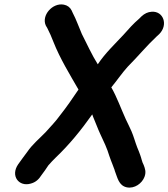

<svg xmlns="http://www.w3.org/2000/svg" viewBox="-20 -771 760 866"><path d="M664 -718C647 -717 632 -710 618 -697L608 -687C581 -664 561 -641 536 -613C497 -571 455 -532 421 -481C395 -522 371 -575 349 -618C335 -650 324 -683 308 -713L303 -724C296 -738 284 -747 268 -750C217 -760 165 -701 187 -655L193 -645C204 -624 212 -605 221 -582C250 -508 296 -433 334 -367C308 -328 278 -285 251 -251C231 -223 208 -200 186 -175C158 -146 126 -120 103 -86C89 -67 76 -50 62 -30C26 22 65 73 119 57C141 51 155 38 167 19C178 5 188 -10 198 -25C209 -38 219 -48 231 -60C293 -119 345 -183 396 -255C397 -251 399 -247 400 -244C410 -221 422 -188 432 -167L444 -141C451 -127 459 -108 465 -92L473 -68C479 -53 482 -41 488 -28L494 -12C496 -8 497 -4 498 0C510 30 515 66 552 74C587 81 621 56 632 26C640 4 634 -11 628 -27C620 -41 618 -58 612 -73L606 -89C604 -95 601 -101 599 -106C590 -129 583 -156 573 -179L560 -207C556 -216 551 -225 547 -234C526 -280 507 -334 482 -377C504 -403 532 -444 556 -470C601 -515 642 -565 687 -607L698 -617C740 -659 717 -722 664 -718Z"/></svg>

Font: Blanket
Style: BdObl
Weight: 700
Foundry: Cannot Into Space Fonts
Version: Version 0.9